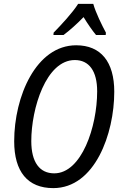

<svg xmlns="http://www.w3.org/2000/svg" viewBox="-20 -958 627 988"><path d="M255 -778H307C338 -801 374 -833 410 -870C432 -834 455 -801 474 -778H524L525 -790C505 -827 472 -894 460 -938H382C353 -892 295 -830 256 -790ZM254 10C468 10 568 -269 568 -486C568 -640 499 -725 372 -725C166 -725 53 -462 53 -231C53 -75 122 10 254 10ZM259 -66C184 -66 141 -123 141 -232C141 -400 217 -649 365 -649C438 -649 480 -593 480 -488C480 -306 400 -66 259 -66Z"/></svg>

Font: Noto Sans Display SemiCondensed
Style: Italic
Weight: 400
Width: 4
Italic angle: -12°
Designer: Monotype Design Team
Foundry: Monotype Imaging Inc.
Version: Version 1.900